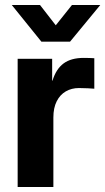

<svg xmlns="http://www.w3.org/2000/svg" viewBox="-20 -752 423 772"><path d="M51 0V-515.6H189.7V-427.7H191.1Q205.3 -474.3 235.5 -496.8Q265.7 -519.2 316.7 -519.2Q329.5 -519.2 340.1 -518.8Q350.7 -518.3 359.2 -517.9V-395.3Q351.5 -396 333.6 -397Q315.7 -398 297.4 -398Q268 -398 244.6 -384.6Q221.3 -371.1 208 -344.7Q194.6 -318.3 194.6 -279.4V0ZM140.8 -732 204.2 -650.3 269.4 -732H382.9V-731.5L261.7 -584.5H146.4L27.7 -731.5V-732Z"/></svg>

Font: Inter Khmer Looped
Style: Regular
Weight: 400
Designer: Rasmus Andersson, Sovichet Tep
Foundry: Anagata Design
Version: Version 1.000